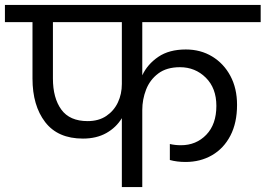

<svg xmlns="http://www.w3.org/2000/svg" viewBox="-47 -760 1079 780"><path d="M290 -197Q188 -197 136.5 -264Q85 -331 85 -441V-670H-27V-740H1012V-670H531V-454Q552 -499 596 -529Q640 -559 708 -559Q768 -559 815 -530.5Q862 -502 889 -451.5Q916 -401 916 -334Q916 -261 889 -209Q862 -157 814.5 -129.5Q767 -102 707 -102Q672 -102 643 -110V-175Q664 -170 688 -170Q750 -170 791 -212.5Q832 -255 832 -330Q832 -402 789 -444.5Q746 -487 684 -487Q630 -487 596 -461.5Q562 -436 546.5 -396Q531 -356 531 -313V0H448V-280Q425 -242 385 -219.5Q345 -197 290 -197ZM168 -441Q168 -362 202 -315Q236 -268 309 -268Q354 -268 385 -289Q416 -310 432 -344Q448 -378 448 -419V-670H168Z"/></svg>

Font: Poppins
Style: Regular
Weight: 400
Designer: Ninad Kale (Devanagari), Jonny Pinhorn (Latin)
Version: Version 5.002